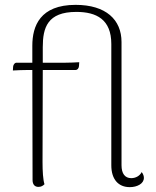

<svg xmlns="http://www.w3.org/2000/svg" viewBox="-20 -760 642 790"><path d="M563 -52C555 -36 538 -27 520 -27C494 -27 480 -46 480 -80V-587C480 -679 416 -740 291 -740C145 -740 113 -653 113 -572V-502H48C41 -502 35 -495 34 -486L33 -470C46 -471 80 -472 93 -472H113L114 -19C114 -1 123 9 138 9C150 9 157 4 163 -2C157 -21 155 -56 155 -94L156 -472H291C298 -472 304 -478 305 -488L306 -504C296 -503 260 -502 250 -502H156V-566C156 -646 175 -711 294 -711C377 -711 438 -680 438 -579V-80C438 -22 467 10 514 10C544 10 572 -4 572 -28C572 -35 570 -43 563 -52Z"/></svg>

Font: Arima Koshi ExtraLight
Style: Regular
Weight: 275
Designer: Joana Correia and Natanael Gama
Foundry: NDISCOVER
Version: Version 1.019;PS 001.019;hotconv 1.0.88;makeotf.lib2.5.64775